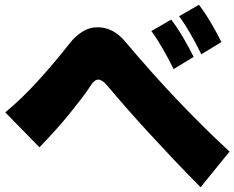

<svg xmlns="http://www.w3.org/2000/svg" viewBox="-20 -778 980 803"><path d="M812 -758Q836 -727 862 -683Q888 -639 906 -602L822 -551Q813 -570 801.5 -591.5Q790 -613 778 -634Q766 -655 753.5 -674.5Q741 -694 729 -710ZM696 -696Q720 -665 746 -621Q772 -577 790 -540L706 -489Q697 -508 685.5 -529.5Q674 -551 662 -572Q650 -593 637.5 -612.5Q625 -632 613 -648ZM2 -308Q71 -365 140 -441Q209 -517 270 -595Q295 -627 324.5 -645.5Q354 -664 388 -664Q453 -664 503 -605Q620 -466 729 -352Q838 -238 940 -144L819 5Q766 -48 711.5 -105.5Q657 -163 605.5 -219Q554 -275 508 -327.5Q462 -380 425 -424Q407 -445 391 -445Q375 -445 359 -420Q344 -396 321 -366Q298 -336 270.5 -302Q243 -268 211 -232.5Q179 -197 145 -162Z"/></svg>

Font: OA Gothic ExtraBold
Style: Regular
Weight: 800
Designer: Choi Chi-young, Lee Jaesang, Lee Juhyun, Han Dohee
Foundry: DDUNGSANG CORP.
Version: Version 1.000;Build 20210203